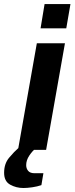

<svg xmlns="http://www.w3.org/2000/svg" viewBox="-71 -740 368 948"><path d="M17.9 0 110.9 -526.4H249.7L156.7 0ZM129.3 -600.1 149.1 -720H276.9L256.2 -600.1ZM44.8 188.3Q8.8 188.3 -20.9 171.7Q-50.7 155.1 -50.7 113.2Q-50.7 68.5 -26.3 39.1Q-1.9 9.7 22.9 -12H107L106 -8Q88.8 5.4 73.5 28.4Q58.3 51.3 58.3 75.4Q58.3 91.9 68 103.6Q77.7 115.3 99.7 115.3H143.3L133.4 174.1Q113.1 181.1 88.3 184.7Q63.5 188.3 44.8 188.3Z"/></svg>

Font: Archivo Variable SemiBold
Style: Italic
Weight: 600
Italic angle: -10°
Designer: Hector Gatti
Foundry: Omnibus-Type
Version: Version 2.001